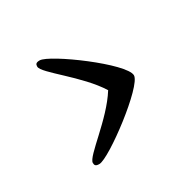

<svg xmlns="http://www.w3.org/2000/svg" viewBox="-73 -582 411 406"><g transform="rotate(-30 132.5 -378.5)"><path d="M54 -496C54 -480 126 -431 159 -378C126 -325 54 -277 54 -261C54 -255 56 -252 65 -252C89 -252 222 -352 222 -378C222 -407 89 -505 65 -505C56 -505 54 -502 54 -496Z"/></g></svg>

Font: Life Savers
Style: Regular
Weight: 400
Designer: Pablo Impallari, Rodrigo Fuenzalida, Brenda Gallo
Foundry: Pablo Impallari, Rodrigo Fuenzalida, Brenda Gallo
Version: Version 3.000